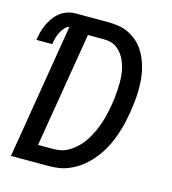

<svg xmlns="http://www.w3.org/2000/svg" viewBox="-109 -825 819 914"><g transform="rotate(15 300.0 -367.5)"><path d="M29 0 139 -666Q125 -662 114.5 -649Q104 -636 97.5 -622.5Q91 -609 87 -594.5Q83 -580 81 -565H3Q6 -585 11 -604.5Q16 -624 24.5 -642.5Q33 -661 45.5 -678.5Q58 -696 74.5 -709Q91 -722 111 -728.5Q131 -735 151 -735H310Q336 -735 362.5 -731Q389 -727 411.5 -716Q434 -705 453 -689Q472 -673 486 -652.5Q500 -632 509.5 -608.5Q519 -585 525 -560Q531 -535 533 -508.5Q535 -482 534.5 -455.5Q534 -429 531 -402Q528 -375 524 -348Q520 -324 514.5 -299.5Q509 -275 501.5 -251Q494 -227 484.5 -203.5Q475 -180 462 -157Q449 -134 433 -113Q417 -92 398 -73.5Q379 -55 357 -40.5Q335 -26 311 -16.5Q287 -7 262 -3.5Q237 0 213 0ZM140 -84H213Q231 -84 250 -87.5Q269 -91 286 -100.5Q303 -110 318.5 -123Q334 -136 346.5 -151Q359 -166 369 -183Q379 -200 387.5 -217.5Q396 -235 402.5 -253Q409 -271 414 -289Q419 -307 423 -325.5Q427 -344 430 -362Q433 -381 435 -399.5Q437 -418 438 -436.5Q439 -455 439 -473.5Q439 -492 437 -510Q435 -528 430.5 -545Q426 -562 419 -578Q412 -594 401.5 -608Q391 -622 377 -632.5Q363 -643 345.5 -647Q328 -651 310 -651H234Z"/></g></svg>

Font: Iosevka SS04 Md Ex Obl
Style: Regular
Weight: 500
Width: 7
Italic angle: -9°
Monospace: yes
Designer: Belleve Invis
Foundry: Belleve Invis
Version: Version 19.0.0; ttfautohint (v1.8.4)